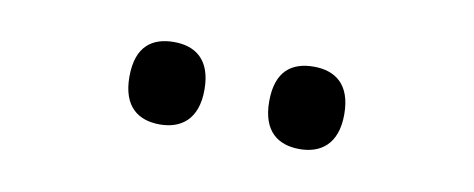

<svg xmlns="http://www.w3.org/2000/svg" viewBox="-29 -816 634 257"><g transform="rotate(10 288.5 -688.0)"><path d="M383 -632C411 -632 434 -647 434 -688C434 -730 411 -744 383 -744C354 -744 332 -730 332 -688C332 -647 354 -632 383 -632ZM193 -632C221 -632 244 -647 244 -688C244 -730 221 -744 193 -744C164 -744 142 -730 142 -688C142 -647 164 -632 193 -632Z"/></g></svg>

Font: Noto Serif Devanagari
Style: Regular
Weight: 400
Designer: Universal Thirst, Indian Type Foundry and the Monotype Design Team
Foundry: Monotype Imaging Inc.
Version: Version 2.004